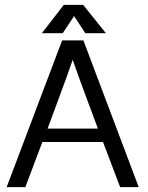

<svg xmlns="http://www.w3.org/2000/svg" viewBox="-20 -768 607 788"><path d="M284.2 -702.1 237.3 -631.8H151.9L241.7 -748H321.3L414.6 -631.8H330.1ZM7.3 0 234.9 -602.1H322.3L549.3 0H473.1L402.8 -185.1H153.8L84 0ZM175.3 -240.2H381.8Q355.5 -311.5 329.3 -381.3Q303.2 -451.2 278.3 -522.5Q253.9 -451.2 227.5 -381.3Q201.2 -311.5 175.3 -240.2Z"/></svg>

Font: AKL 022
Style: Regular
Weight: 400
Designer: AKL
Foundry: AKL
Version: Version 2.053;August 19, 2024;FontCreator 13.0.0.2675 64-bit